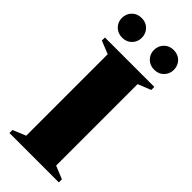

<svg xmlns="http://www.w3.org/2000/svg" viewBox="-282 -930 974 974"><g transform="rotate(45 205.0 -443.5)"><path d="M382 -22V0H27.5V-21.5L97.5 -50.5V-635L27.5 -663V-685H382V-663L312 -635V-50.5ZM90 -746Q58 -746 38 -766.5Q18 -787 18 -816Q18 -846 38 -866.5Q58 -887 90 -887Q121.5 -887 141.2 -866.5Q161 -846 161 -816Q161 -787 141.2 -766.5Q121.5 -746 90 -746ZM319.5 -746Q288 -746 268 -766.5Q248 -787 248 -816Q248 -846 268 -866.5Q288 -887 319.5 -887Q351.5 -887 371.2 -866.5Q391 -846 391 -816Q391 -787 371.2 -766.5Q351.5 -746 319.5 -746Z"/></g></svg>

Font: Newsreader 36pt ExtraBold
Style: Regular
Weight: 800
Designer: Hugues Gentile
Foundry: Production Type
Version: Version 1.003